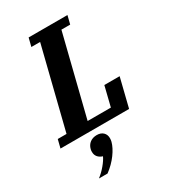

<svg xmlns="http://www.w3.org/2000/svg" viewBox="-266 -806 1052 1195"><g transform="rotate(-30 260.0 -208.5)"><path d="M-18 -60H45L189 -638H126L141 -698H420L405 -638H342L199 -64H366L401 -206H511L460 0H-33ZM81 281Q111 258 136 228Q161 198 172 174Q150 167 138 152.5Q126 138 126 118Q126 113 126 108.5Q126 104 128 97Q135 70 155 55Q175 40 204 40Q233 40 249.5 56Q266 72 266 98Q266 110 263 122Q253 160 221.5 203Q190 246 143 281H81Z"/></g></svg>

Font: IBM Plex Serif
Style: Bold Italic
Weight: 700
Italic angle: -14°
Designer: Mike Abbink, Paul van der Laan, Pieter van Rosmalen
Foundry: Bold Monday
Version: Version 3.001